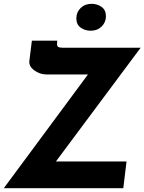

<svg xmlns="http://www.w3.org/2000/svg" viewBox="-22 -986 757 1006"><path d="M271 -140H641L624 0H-2L439 -596H221Q187 -596 157.5 -617.5Q128 -639 132 -668L145 -773H278L277 -759Q276 -746 282 -741Q288 -736 306 -736H715ZM458 -966Q487 -966 510 -950Q533 -934 533 -901Q533 -869 510.5 -847Q488 -825 453 -825Q424 -825 401 -841Q378 -857 378 -890Q378 -922 400.5 -944Q423 -966 458 -966Z"/></svg>

Font: Josefin Sans
Style: Bold Italic
Weight: 700
Italic angle: -7°
Designer: Santiago Orozco
Foundry: Typemade
Version: Version 2.000